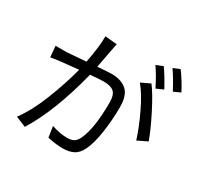

<svg xmlns="http://www.w3.org/2000/svg" viewBox="-179 -1065 1358 1312"><g transform="rotate(30 500.0 -409.0)"><path d="M973.6 -710 919.9 -685.5Q872.1 -776.4 836.9 -824.2L889.6 -845.7Q940.4 -775.4 973.6 -710ZM862.3 -668.9 806.6 -644.5Q765.6 -727.5 725.6 -784.2L779.3 -805.7Q816.4 -753.9 862.3 -668.9ZM332 -783.2 425.8 -774.4Q416 -728.5 414.1 -714.8Q412.1 -704.1 402.8 -654.8Q393.6 -605.5 387.7 -575.2Q467.8 -582 499 -582Q573.2 -582 616.7 -544.4Q660.2 -506.8 660.2 -413.1Q660.2 -314.5 645.5 -213.9Q630.9 -113.3 602.5 -55.7Q580.1 -8.8 545.4 8.8Q510.7 26.4 458 26.4Q410.2 26.4 340.8 11.7L328.1 -73.2Q397.5 -50.8 450.2 -50.8Q480.5 -50.8 501 -61Q521.5 -71.3 536.1 -101.6Q583 -198.2 583 -404.3Q583 -466.8 557.1 -488.3Q531.2 -509.8 477.5 -509.8Q447.3 -509.8 372.1 -502.9Q287.1 -168 164.1 28.3L83 -4.9Q150.4 -95.7 204.1 -232.4Q257.8 -369.1 291 -495.1Q219.7 -488.3 166 -482.4Q105.5 -475.6 77.1 -469.7L69.3 -556.6Q112.3 -555.7 157.2 -556.6Q167 -556.6 306.6 -568.4Q333 -707 332 -783.2ZM693.4 -627 765.6 -661.1Q808.6 -604.5 864.3 -494.6Q919.9 -384.8 947.3 -308.6L870.1 -271.5Q844.7 -355.5 793.5 -462.9Q742.2 -570.3 693.4 -627Z"/></g></svg>

Font: Gen Shin Gothic Monospace Regular
Style: Regular
Weight: 400
Designer: [Source Han Sans]
Ryoko NISHIZUKA  (kana & ideographs); Paul D. Hunt (Latin, Greek & Cyrillic); Wenlong ZHANG  (bopomofo
Version: Version 1.002.20150607